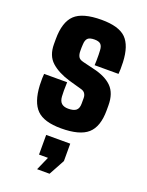

<svg xmlns="http://www.w3.org/2000/svg" viewBox="-160 -689 786 1027"><g transform="rotate(20 233.0 -175.5)"><path d="M229 10Q132 10 90.5 -31.5Q49 -73 44 -168Q43 -185 43.5 -206.5Q44 -228 45 -233H176Q174 -177 176 -152Q178 -125 191.5 -113.5Q205 -102 229 -102Q260 -102 274 -113.5Q288 -125 288 -152V-184Q288 -199 280.5 -210Q273 -221 256 -225L185 -245Q118 -265 79 -300Q40 -335 40 -401V-429Q40 -526 84 -568Q128 -610 236 -610Q334 -610 375 -569.5Q416 -529 420 -436Q421 -420 420.5 -397Q420 -374 419 -369H283Q284 -378 284 -395.5Q284 -413 284 -429.5Q284 -446 283 -453Q282 -477 271.5 -487.5Q261 -498 236 -498Q209 -498 198 -487.5Q187 -477 186 -453Q185 -442 185 -433.5Q185 -425 185 -414Q185 -395 192 -382Q199 -369 222 -364L284 -349Q354 -333 390 -297Q426 -261 426 -192V-164Q426 -71 380.5 -30.5Q335 10 229 10ZM167 182V70H304V169L255 259H184L218 182Z"/></g></svg>

Font: Big Shoulders Display Black
Style: Regular
Weight: 900
Designer: Patric King
Foundry: XO Type Co
Version: Version 1.000; ttfautohint (v1.8.2)